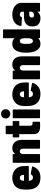

<svg xmlns="http://www.w3.org/2000/svg" viewBox="1404 -2182 785 3634"><g transform="rotate(-90 1797.0 -364.5)"><path d="M470 -329C462 -444 377 -525 247 -525C129 -525 47 -456 31 -352C28 -331 26 -301 26 -275C26 -229 27 -190 35 -155C58 -51 128 8 258 8C361 8 432 -43 464 -137C467 -145 463 -150 455 -151L327 -176C320 -177 315 -175 312 -168C302 -146 282 -134 254 -134C224 -134 205 -152 198 -179C195 -188 194 -197 193 -207C193 -210 195 -212 198 -212H460C467 -212 472 -216 472 -224C472 -234 473 -245 473 -258C473 -281 472 -307 470 -329ZM249 -383C278 -383 297 -364 301 -336C303 -327 304 -318 305 -308C305 -305 303 -303 300 -303H198C195 -303 193 -305 193 -308C193 -318 194 -327 196 -336C201 -364 219 -383 249 -383Z M808 -525C770 -525 732 -512 706 -477C703 -472 699 -473 699 -477V-505C699 -512 694 -517 687 -517H545C538 -517 533 -512 533 -505V-12C533 -5 538 0 545 0H687C694 0 699 -5 699 -12V-321C699 -359 719 -383 750 -383C781 -383 801 -359 801 -321V-12C801 -5 806 0 813 0H955C962 0 967 -5 967 -12V-345C967 -458 908 -525 808 -525Z M1323 -405V-505C1323 -512 1318 -517 1311 -517H1240C1237 -517 1235 -519 1235 -522V-638C1235 -645 1230 -650 1223 -650H1088C1081 -650 1076 -645 1076 -638V-522C1076 -519 1074 -517 1071 -517H1026C1019 -517 1014 -512 1014 -505V-405C1014 -398 1019 -393 1026 -393H1071C1074 -393 1076 -391 1076 -388V-123C1076 -19 1140 2 1240 2C1258 2 1278 1 1298 0C1306 0 1310 -5 1310 -12V-130C1310 -137 1305 -142 1298 -142H1276C1249 -141 1235 -155 1235 -190V-388C1235 -391 1237 -393 1240 -393H1311C1318 -393 1323 -398 1323 -405Z M1460 -563C1510 -563 1547 -600 1547 -650C1547 -702 1510 -737 1460 -737C1409 -737 1373 -702 1373 -650C1373 -600 1409 -563 1460 -563ZM1389 0H1531C1538 0 1543 -5 1543 -12V-505C1543 -512 1538 -517 1531 -517H1389C1382 -517 1377 -512 1377 -505V-12C1377 -5 1382 0 1389 0Z M2051 -329C2043 -444 1958 -525 1828 -525C1710 -525 1628 -456 1612 -352C1609 -331 1607 -301 1607 -275C1607 -229 1608 -190 1616 -155C1639 -51 1709 8 1839 8C1942 8 2013 -43 2045 -137C2048 -145 2044 -150 2036 -151L1908 -176C1901 -177 1896 -175 1893 -168C1883 -146 1863 -134 1835 -134C1805 -134 1786 -152 1779 -179C1776 -188 1775 -197 1774 -207C1774 -210 1776 -212 1779 -212H2041C2048 -212 2053 -216 2053 -224C2053 -234 2054 -245 2054 -258C2054 -281 2053 -307 2051 -329ZM1830 -383C1859 -383 1878 -364 1882 -336C1884 -327 1885 -318 1886 -308C1886 -305 1884 -303 1881 -303H1779C1776 -303 1774 -305 1774 -308C1774 -318 1775 -327 1777 -336C1782 -364 1800 -383 1830 -383Z M2389 -525C2351 -525 2313 -512 2287 -477C2284 -472 2280 -473 2280 -477V-505C2280 -512 2275 -517 2268 -517H2126C2119 -517 2114 -512 2114 -505V-12C2114 -5 2119 0 2126 0H2268C2275 0 2280 -5 2280 -12V-321C2280 -359 2300 -383 2331 -383C2362 -383 2382 -359 2382 -321V-12C2382 -5 2387 0 2394 0H2536C2543 0 2548 -5 2548 -12V-345C2548 -458 2489 -525 2389 -525Z M2892 -688V-490C2892 -486 2889 -485 2886 -488C2859 -517 2823 -525 2784 -525C2696 -525 2645 -465 2626 -366C2620 -334 2617 -309 2617 -267C2617 -224 2620 -190 2626 -157C2647 -57 2697 8 2783 8C2822 8 2859 -2 2886 -31C2889 -34 2892 -33 2892 -29V-12C2892 -5 2897 0 2904 0H3046C3053 0 3058 -5 3058 -12V-688C3058 -695 3053 -700 3046 -700H2904C2897 -700 2892 -695 2892 -688ZM2887 -187C2881 -156 2865 -134 2838 -134C2811 -134 2794 -156 2788 -187C2783 -216 2784 -246 2784 -279C2784 -298 2785 -317 2789 -334C2796 -364 2813 -383 2838 -383C2865 -383 2882 -363 2887 -333C2891 -311 2892 -286 2892 -260C2892 -234 2892 -210 2887 -187Z M3339 -525C3217 -525 3129 -459 3122 -362C3122 -355 3126 -352 3134 -351L3279 -342C3287 -341 3289 -345 3292 -352C3297 -371 3316 -383 3340 -383C3373 -383 3394 -363 3394 -332V-310C3394 -307 3392 -305 3389 -305H3320C3192 -305 3114 -265 3114 -144C3114 -25 3192 8 3272 8C3327 7 3365 -10 3388 -45C3391 -49 3394 -47 3394 -43V-12C3394 -5 3399 0 3406 0H3548C3555 0 3560 -5 3560 -12V-355C3560 -454 3468 -525 3339 -525ZM3328 -113C3300 -113 3282 -129 3282 -156C3282 -187 3305 -204 3344 -204H3389C3392 -204 3394 -202 3394 -199V-169C3394 -134 3362 -113 3328 -113Z"/></g></svg>

Font: Barlow Semi Condensed ExtraBold
Style: Regular
Weight: 800
Width: 4
Designer: Jeremy Tribby
Foundry: Tribby Type
Version: Version 1.422;hotconv 1.0.109;makeotfexe 2.5.65596